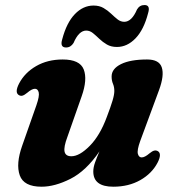

<svg xmlns="http://www.w3.org/2000/svg" viewBox="-20 -710 678 744"><path d="M590.5 -125Q609 -115.5 590.5 -79.5Q568.5 -37.5 523.5 -12Q478.5 13.5 419 13.5Q341.5 13.5 341.5 -45.5Q341.5 -61.5 348.5 -81Q355.5 -100.5 365.5 -123.5Q313.5 -47.5 253 -17Q192.5 13.5 141 13.5Q72 13.5 56.5 -30.8Q41 -75 66 -145.5L121 -302Q133.5 -338 130 -352Q126.5 -366 115.5 -366Q103.5 -366 85.5 -350.5Q74.5 -341.5 67.5 -339.5Q60.5 -337.5 54 -341Q35.5 -350.5 54 -386.5Q76 -428.5 120.2 -454Q164.5 -479.5 223 -479.5Q289.5 -479.5 304.5 -440.8Q319.5 -402 296.5 -337L241 -179Q226.5 -140.5 230.2 -122.5Q234 -104.5 256.5 -104.5Q288 -104.5 327.8 -144.8Q367.5 -185 394 -257Q409 -296.5 416 -319.8Q423 -343 423 -357.5Q423 -373 417.8 -385.2Q412.5 -397.5 412.5 -413.5Q412.5 -443.5 448.8 -461.5Q485 -479.5 550 -479.5Q597 -479.5 607 -448.5Q617 -417.5 596.5 -361.5L523.5 -164Q510.5 -128 514.2 -114Q518 -100 529 -100Q541 -100 559 -115.5Q570 -124.5 577 -126.2Q584 -128 590.5 -125ZM433 -528Q410.5 -528 394.2 -537.5Q378 -547 365 -559.5Q352 -572 340 -581.8Q328 -591.5 314 -591.5Q285.5 -591.5 265 -543.5Q254 -526 236 -526Q211.5 -526 221 -557.5Q238 -622 270 -655.2Q302 -688.5 342.5 -688.5Q365 -688.5 381.2 -679Q397.5 -669.5 410.5 -657Q423.5 -644.5 435.5 -635Q447.5 -625.5 461.5 -625.5Q490.5 -625.5 511 -673.5Q521 -690.5 540 -690.5Q563.5 -690.5 554 -659.5Q537.5 -595 505.2 -561.5Q473 -528 433 -528Z"/></svg>

Font: Fraunces 9pt S000
Style: Bold Italic
Weight: 700
Italic angle: -16°
Version: Version 1.000; ttfautohint (v1.8.3)